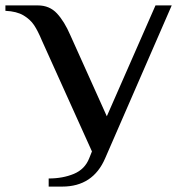

<svg xmlns="http://www.w3.org/2000/svg" viewBox="-48 -680 675 710"><path d="M132 -20Q184 -20 225 -37Q266 -54 282 -95L292 -120L107 -530Q92 -566 78 -587Q64 -608 39 -623Q14 -638 -28 -640V-660H92Q135 -660 162.5 -630.5Q190 -601 212 -550L347 -250L527 -660H587L341 -95Q296 10 182 10H132Z"/></svg>

Font: El Messiri
Style: Regular
Weight: 400
Designer: Mohamed Gaber
Foundry: Kief Type Foundry
Version: Version 2.006